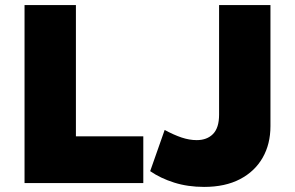

<svg xmlns="http://www.w3.org/2000/svg" viewBox="-20 -720 1159 755"><path d="M76.5 0V-700H278.5V-184H543.5V0ZM782.5 15Q718.5 15 664.8 -2Q611 -19 570.5 -47L627.5 -209Q663.5 -189.5 694.2 -179.2Q725 -169 753.5 -169Q794 -169 817.8 -193.2Q841.5 -217.5 841.5 -269V-700H1043.5V-224Q1043.5 -153.5 1012.8 -99.8Q982 -46 923.8 -15.5Q865.5 15 782.5 15Z"/></svg>

Font: Geologica Black
Style: Regular
Weight: 900
Designer: Sindre Bremnes, Frode Helland
Foundry: Monokrom Skriftforlag AS
Version: Version 1.010;gftools[0.9.28]